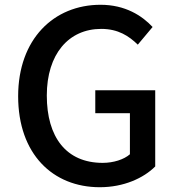

<svg xmlns="http://www.w3.org/2000/svg" viewBox="-20 -770 741 804"><path d="M398 14C498 14 581 -24 630 -73V-392H379V-296H524V-124C499 -102 455 -88 410 -88C257 -88 176 -196 176 -370C176 -543 267 -649 404 -649C475 -649 520 -619 557 -583L619 -657C575 -704 505 -750 401 -750C205 -750 56 -606 56 -367C56 -125 201 14 398 14Z"/></svg>

Font: GenYoGothic2 TW M
Style: Regular
Weight: 500
Version: Version 2.100;PS 2.1;hotconv 16.6.51;makeotf.lib2.5.65220 DE